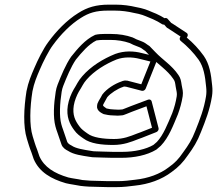

<svg xmlns="http://www.w3.org/2000/svg" viewBox="-20 -722 912 806"><path d="M607.8 -528.4C605.9 -530.2 601.9 -532.3 601.9 -532.3C590.5 -540.4 587.6 -543.5 571.3 -549.8C555.1 -555.9 550 -557.6 538 -564.2C537.5 -564.4 536.8 -564.7 536.4 -564.9C510 -574.2 480.3 -579.5 445.8 -579.5H417.8C406.3 -579.5 392.1 -578.7 381.2 -576.1C380.3 -575.9 379.2 -575.5 378.5 -575.2C337 -556 304.5 -516.2 279.3 -484.8C279.1 -484.5 278.8 -484.1 278.6 -483.9C255.4 -450.6 236.4 -403.6 221.9 -366.8C218.2 -357.2 215.5 -347.2 213.9 -337C205.8 -286.2 202.3 -230 212.8 -191.1C214.9 -183 217.8 -173.8 221.1 -165.2L230.5 -137.6C233 -129.3 235.9 -120.9 238.2 -115.2C242.8 -101.8 256.4 -93.1 265.3 -88.9C289.2 -72.8 325.5 -68.5 355.8 -63.7C363.7 -62 371.3 -61.6 380.4 -61.5C392.8 -60.8 402.7 -60.5 412.2 -60.5C424.8 -59.8 436.2 -59.5 450.4 -59.5H489.4C544.4 -59.5 596.9 -70.2 635.8 -93.6C636.5 -94 637.4 -94.7 637.9 -95.2L654.1 -109.2C654.5 -109.5 655 -109.9 655.2 -110.2C689 -145.5 707.3 -195.8 726.2 -240.8C726.3 -241 726.4 -241.2 726.5 -241.4C735.9 -266.8 742.6 -290.9 746.9 -318C749.9 -337 745.3 -349.8 742.7 -364.8C740 -382.5 738.5 -393.5 729 -407.1C701.2 -448.4 662.4 -471.1 632.1 -503.3ZM588.9 -509.1C589 -509 589.1 -508.8 589.3 -508.7L612.4 -484.7C645.2 -449.8 682.4 -428 707.4 -390.9C714.8 -380.3 714.6 -376.8 717.7 -357.2C720.8 -339.1 723.9 -330.8 721.9 -318C717.8 -292.4 712.3 -272.2 703 -246.9C683.9 -201.7 665.8 -155 638.7 -126.3L624.1 -113.7C592.9 -95.4 544.9 -84.5 493.4 -84.5H454.4C440.6 -84.5 428.2 -84.8 417.3 -85.5C417.1 -85.5 416.8 -85.5 416.5 -85.5C406.8 -85.5 396.4 -85.8 385.4 -86.5C385.3 -86.5 384.9 -86.5 384.7 -86.5C376 -86.5 369.2 -87.2 364.7 -88.2C364.5 -88.2 364.1 -88.3 363.9 -88.4C331.8 -93.4 298.7 -98.4 281.1 -110.6C280.8 -110.9 280.1 -111.2 279.6 -111.5C271 -115.4 264.1 -121.3 262.1 -126.8C259.7 -133.1 257.5 -139.4 254.8 -148.4L245.1 -176.8C241.8 -185.5 239.3 -193.1 237.3 -200.9C228.4 -234.1 231.1 -287.9 238.9 -337C240.2 -345.4 242.4 -353.5 245.4 -361.2C259.6 -397.3 278.1 -442.1 298.5 -471.7C322.8 -501.9 352.4 -536.5 384.8 -552.2C391.7 -553.5 404.4 -554.5 413.8 -554.5H441.8C473.4 -554.5 500.1 -549.7 524 -541.4C535.3 -535.3 544 -532 559.1 -526.2C574.7 -520.2 571.9 -520.5 586.1 -510.5C586.7 -510 587.8 -509.5 588.7 -509.1C589.6 -508.8 588 -509.5 588.9 -509.1ZM669 -618.7 679.5 -606.9C680.1 -606.3 680.9 -605.6 681.4 -605.3C684.4 -603.3 688.1 -601.1 690 -600L738 -568.6C737.4 -567.7 737.7 -568.2 737.1 -567.3C732.9 -561.7 733.6 -554.4 738 -550.8C766.5 -527.9 792.4 -501.1 814.1 -470.8C834.3 -441.6 841.1 -404.3 845.4 -356.8C847 -342.8 846.8 -330.2 844.9 -318C836.3 -263.9 819.2 -221.2 800.4 -173.8C785.4 -134.9 771.6 -113.8 749.2 -83C729.3 -53.7 714.2 -38.1 688.1 -19.6C651.7 8.4 602.5 26.8 546.5 32.6L511.8 36.6C499.6 37.8 486.8 38.5 473.9 38.5H434.9C420.4 38.5 407.7 38.2 396.8 37.5C396.6 37.5 396.2 37.5 396.1 37.5C373.1 37.5 344.3 36 325.8 33.7C304.1 29 284.8 27.4 266.5 22.9C208.3 6 165.2 -20.8 145.4 -66L136 -93.6C135.9 -93.8 135.8 -94.1 135.8 -94.2C128.9 -110.9 122.7 -131.9 117.1 -150.3C102.9 -196 105.4 -270.7 116.2 -338.8C122.8 -372.9 134.2 -399.8 147.1 -429.8C160.5 -461.6 184.6 -509.3 202.2 -532.7C234.6 -577.2 275.9 -619.8 319.6 -646.8C352.9 -668.1 383.1 -677.5 433.3 -677.5H461.3C490.5 -677.5 518 -673.6 542.1 -667.8L561.6 -663.8C585.4 -658.3 598.2 -650.4 622.4 -641.2C638.6 -634.1 646.7 -628.9 661.1 -620.1C663.4 -618.7 666.5 -618.3 669 -618.7ZM670.7 -645.6C659.9 -652.2 650.7 -657.7 635 -664.6C634.9 -664.6 634.7 -664.7 634.5 -664.8C612.4 -673.1 598.2 -681.9 570.6 -688.2L551.3 -692.2C526.4 -698.2 496.5 -702.5 465.3 -702.5H437.3C383.8 -702.5 346 -691.3 308.5 -667.2C260.5 -637.6 216.4 -591.7 182.6 -545.3C162.1 -518 138 -469.5 124 -436.2C111.1 -406.3 98.7 -377.4 91.2 -339.2C80 -268.2 76.6 -191.6 92.8 -139.7C98.3 -121.6 104.1 -101.4 112 -82.1L121.4 -54.4C121.5 -54.2 121.6 -53.9 121.7 -53.7C145 0.4 194.7 29.2 256.4 47.1C278.1 52.4 298 54 317.2 58.2C317.4 58.3 317.9 58.4 318.2 58.4C339.5 61.1 366.3 62.5 391.7 62.5C402.4 63.1 416.3 63.5 430.9 63.5H469.9C483.7 63.5 497.1 62.8 510.7 61.4L545.3 57.4C604.8 51.3 658.5 32 701.1 -0.4C728.5 -20 748.7 -40.7 769.2 -71C791.4 -101.4 808.2 -127.4 823.8 -168.2C842.5 -215 860.8 -260.7 869.9 -318C872.2 -332.5 872.4 -347.9 870.6 -363.2C866.2 -410.8 859.4 -452.8 835.6 -487.2C814.6 -516.5 791.5 -541.1 763.9 -564.4L765.6 -566.7C769.5 -572 769.4 -580.1 763.8 -583.7L705.9 -621.7C705.7 -621.9 705.4 -622 705.1 -622.2C703.1 -623.3 702.2 -623.8 698.7 -626L683.4 -643.1C680.8 -646 676.1 -647.5 670.7 -645.6ZM516.1 -383.2C516.1 -383.2 508.1 -383.9 507.1 -383.9C503.8 -384.2 500.6 -383.4 500.6 -383.4C496.7 -383 490.9 -380.4 490.9 -380.4C460.9 -370.3 428 -349.3 409.8 -325.4C409.2 -324.6 408.5 -323.5 408.2 -322.7C402.5 -310.6 395.2 -302 389.5 -288C389.1 -287.1 388.8 -285.8 388.6 -285L387.5 -278C384.1 -256.1 409.8 -246.1 411.8 -244.6C412.9 -243.8 414.3 -243.2 415.4 -242.9C425.6 -240.2 441 -237.6 453 -237.5C461.4 -236.8 467.4 -236.5 474.5 -236.5C479.8 -236.5 484.7 -236.9 488.9 -237.5C492.7 -237.7 495.5 -238.1 498.8 -239.1C499.1 -239.2 499.4 -239.3 499.6 -239.4L510.1 -243.3C515.6 -245.3 524.4 -248.8 532.9 -252.5C554.9 -260.5 574.8 -268.2 594.9 -275.8L618.1 -185.7L569.7 -166.6L555.9 -161.6C523.5 -148.9 498.5 -138.5 458.9 -138.5C412.8 -138.5 369.4 -144.5 347.4 -161.5C333.3 -171.3 321.3 -179.9 312.8 -192.2C295.8 -215 283.4 -239.2 289.7 -279C293 -299.8 302.6 -322.4 310.7 -336.8C325.1 -359 329 -371.4 343.5 -387.7C374.7 -423.8 422.7 -453.6 469.6 -472.4C499.8 -483.5 535.1 -483 566.2 -474.9L611.3 -463.7L573.1 -368.2L519.6 -382.1C512.6 -383.9 516.1 -383.2 516.1 -383.2ZM413.4 -283.4C416.5 -290.5 422.3 -298 430.1 -313.8C443.5 -330.2 473.4 -349.8 496.5 -357.1C497.4 -357.4 498.6 -357.9 499.6 -358.5C499.9 -358.5 500.7 -358.6 501.3 -358.7C502.1 -358.6 502.9 -358.5 503.8 -358.5C506.3 -358.5 508.2 -358.2 509.6 -357.9L575 -340.9C581.5 -339.2 589 -343.5 591.6 -350.1L639.6 -470.1C642.3 -476.8 639.1 -483.6 632.7 -485.2L576 -499.1C541.6 -508.1 501.8 -509.5 463.8 -495.6C412.9 -475.2 361.1 -443.4 325.6 -402.3C307.5 -382.1 301.3 -364.9 289.9 -347.6C289.8 -347.4 289.5 -347.1 289.4 -346.8C279.1 -328.9 268.7 -304.3 264.7 -279C257.1 -231.4 273.4 -199.8 291.4 -175.8C301.9 -160.5 315.8 -150.7 330.4 -140.6C359.3 -118.8 407.4 -113.5 455 -113.5C499.3 -113.5 530.4 -126.2 561.6 -138.4L575.4 -143.4L636.4 -167.5C642.4 -169.9 647.3 -177.2 645.7 -183.8L616.5 -296.8C615.1 -302.3 608.5 -306.3 601.5 -303.6C576.5 -294.2 552 -284.6 527.2 -275.7C527 -275.6 526.6 -275.5 526.4 -275.3C517.2 -271.4 510.2 -268.6 504.7 -266.7L494.4 -262.8C494.4 -262.8 493.2 -262.5 491.6 -262.5C491 -262.5 489.9 -262.4 489.1 -262.3C486.9 -261.8 483.2 -261.5 478.4 -261.5C472.2 -261.5 465.6 -261.8 458.7 -262.4C458.4 -262.5 457.9 -262.5 457.6 -262.5C448.2 -262.5 436.9 -264.3 427.2 -266.7C422.7 -269.7 414.2 -275.7 412.6 -278.7Z"/></svg>

Font: Tape
Style: Regular
Weight: 500
Foundry: Cannot Into Space Fonts
Version: Version 0.97